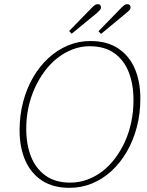

<svg xmlns="http://www.w3.org/2000/svg" viewBox="-20 -888 707 922"><path d="M313 14Q235 14 181.5 -21Q128 -56 101 -118.5Q74 -181 74 -262Q74 -334 91 -398.5Q108 -463 139 -516.5Q170 -570 212.5 -609Q255 -648 306 -669.5Q357 -691 414 -691Q494 -691 547.5 -655.5Q601 -620 627.5 -558Q654 -496 654 -415Q654 -342 637 -277.5Q620 -213 589 -159.5Q558 -106 515.5 -67Q473 -28 422 -7Q371 14 313 14ZM317 -11Q359 -11 398 -25Q437 -39 471 -65Q505 -91 532.5 -127.5Q560 -164 580 -208Q600 -252 610.5 -302.5Q621 -353 621 -407Q621 -484 598 -542Q575 -600 528.5 -633Q482 -666 410 -666Q368 -666 329 -651Q290 -636 256 -609.5Q222 -583 194.5 -546Q167 -509 147 -465Q127 -421 116.5 -371.5Q106 -322 106 -270Q106 -194 129 -136Q152 -78 199 -44.5Q246 -11 317 -11ZM312 -739 421 -851Q431 -861 437 -864.5Q443 -868 449 -868Q458 -868 461.5 -863.5Q465 -859 465 -853Q465 -846 460.5 -840.5Q456 -835 446 -826L324 -726ZM453 -738 563 -851Q572 -860 578 -864Q584 -868 591 -868Q599 -868 603 -863.5Q607 -859 607 -853Q607 -846 602.5 -840.5Q598 -835 587 -826L465 -725Z"/></svg>

Font: Source Serif 4 ExtraLight
Style: Italic
Weight: 250
Italic angle: -12°
Designer: Frank Grießhammer
Foundry: Adobe Systems Incorporated
Version: Version 4.004;hotconv 1.0.116;makeotfexe 2.5.65601